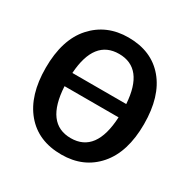

<svg xmlns="http://www.w3.org/2000/svg" viewBox="-161 -858 1014 1025"><g transform="rotate(30 345.5 -345.5)"><path d="M346 15Q203 15 123 -80.5Q43 -176 43 -345Q43 -519 127 -612.5Q211 -706 346 -706Q488 -706 568 -611.5Q648 -517 648 -346Q648 -174 565.5 -79.5Q483 15 346 15ZM512 -392Q498 -605 346 -605Q194 -605 180 -392ZM346 -86Q501 -86 512 -310H179Q191 -86 346 -86Z"/></g></svg>

Font: Trujillo Medium
Style: Regular
Weight: 500
Designer: Fira Sans original fonts by bBox Type GmbH, Carrois Corporate GbR, & Edenspiekermann AG / Changes by Cristiano Sobral
Foundry: Fira Sans original fonts by bBox Type GmbH, Carrois Corporate GbR, & Edenspiekermann AG / Changes by Cristiano Sobral
Version: Version 4.301;October 17, 2021;FontCreator 14.0.0.2814 64-bi